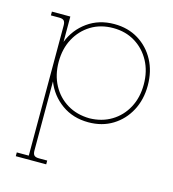

<svg xmlns="http://www.w3.org/2000/svg" viewBox="-101 -508 754 835"><g transform="rotate(15 275.5 -91.0)"><path d="M46 242V225H100V-361Q100 -376 94 -382.5Q88 -389 72 -389H35V-406H118V-292Q141 -351 192 -387.5Q243 -424 312 -424Q374 -424 421 -395Q468 -366 494.5 -316.5Q521 -267 521 -203Q521 -140 494.5 -90Q468 -40 421 -11Q374 18 312 18Q243 18 192 -18.5Q141 -55 118 -114V197Q118 212 124 218.5Q130 225 146 225H183V242ZM312 0Q368 -1 411 -27Q454 -53 478.5 -98.5Q503 -144 503 -203Q503 -262 478.5 -307.5Q454 -353 411 -379.5Q368 -406 312 -406Q255 -406 212 -379.5Q169 -353 144.5 -307.5Q120 -262 120 -203Q120 -144 144.5 -98.5Q169 -53 212 -27Q255 -1 312 0Z"/></g></svg>

Font: Grandiflora One
Style: Regular
Weight: 400
Designer: Haesung Cho
Foundry: JAMO
Version: Version 1.000; ttfautohint (v1.8.4.7-5d5b);gftools[0.9.28]